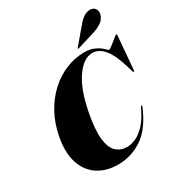

<svg xmlns="http://www.w3.org/2000/svg" viewBox="-215 -1064 1125 1213"><g transform="rotate(-30 347.5 -458.0)"><path d="M604.5 -240Q608.5 -238 604.5 -228Q550 -98 469 -44Q388 10 291.5 10Q206 10 145.2 -30Q84.5 -70 59.8 -146.5Q35 -223 56 -332Q72.5 -418 111 -488Q149.5 -558 204 -608Q258.5 -658 323.8 -685Q389 -712 458.5 -712Q495.5 -712 521.2 -702Q547 -692 564 -679.2Q581 -666.5 590.5 -656.5Q600 -646.5 603.5 -646.5Q608 -646.5 620.8 -656Q633.5 -665.5 648.8 -677.8Q664 -690 675.8 -699.5Q687.5 -709 690 -709Q695.5 -709 694.5 -699.5L674 -458Q673.5 -448.5 669 -448.5Q664 -448.5 662 -457L655 -481.5Q623 -593 584.8 -638Q546.5 -683 500.5 -683Q436.5 -683 379.8 -602.2Q323 -521.5 293.5 -367.5Q271 -250 279.2 -182.5Q287.5 -115 319 -86.5Q350.5 -58 396 -58Q427.5 -58 462.2 -74.2Q497 -90.5 531.5 -128.5Q566 -166.5 596 -232.5Q600 -241.5 604.5 -240ZM537.5 -875Q580.5 -926.5 624 -926.5Q650.5 -926.5 661.5 -907.8Q672.5 -889 667.5 -870.5Q658.5 -835.5 630.8 -817.8Q603 -800 573.5 -791L441.5 -750.5Q436.5 -749 435.5 -751.5Q434.5 -754 438 -757.5Z"/></g></svg>

Font: Fraunces 144pt S000 Black
Style: Italic
Weight: 900
Italic angle: -16°
Version: Version 1.000; ttfautohint (v1.8.3)